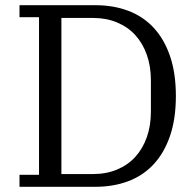

<svg xmlns="http://www.w3.org/2000/svg" viewBox="-20 -718 746 738"><path d="M55 -46H130V-652H55V-698H347Q416 -698 473 -676.5Q530 -655 570.5 -611.5Q611 -568 633.5 -502.5Q656 -437 656 -349Q656 -261 633.5 -195.5Q611 -130 570.5 -86.5Q530 -43 473 -21.5Q416 0 347 0H55ZM216 -49H338Q389 -49 430.5 -66.5Q472 -84 500.5 -115.5Q529 -147 544.5 -191Q560 -235 560 -289V-409Q560 -463 544.5 -507Q529 -551 500.5 -582.5Q472 -614 430.5 -631.5Q389 -649 338 -649H216Z"/></svg>

Font: IBM Plex Serif
Style: Regular
Weight: 400
Designer: Mike Abbink, Paul van der Laan, Pieter van Rosmalen
Foundry: Bold Monday
Version: Version 2.6